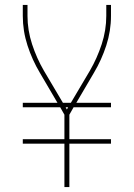

<svg xmlns="http://www.w3.org/2000/svg" viewBox="-20 -755 540 775"><path d="M240 0V-175H72V-193H240V-292L223 -322H72V-340H212L141 -461Q110 -513 91 -571.5Q72 -630 72 -691V-735H91V-691Q91 -633 109.5 -576.5Q128 -520 157 -470L234 -340H266L343 -470Q372 -520 390.5 -576.5Q409 -633 409 -691V-735H428V-691Q428 -630 409 -571.5Q390 -513 359 -461L288 -340H428V-322H277L260 -292V-193H428V-175H260V0ZM250 -313 255 -322H245Z"/></svg>

Font: Zed Mono Thin
Style: Regular
Weight: 100
Monospace: yes
Designer: Belleve Invis
Foundry: Belleve Invis
Version: Version 1.0.0; ttfautohint (v1.8.4)